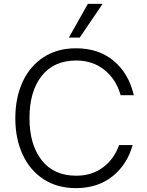

<svg xmlns="http://www.w3.org/2000/svg" viewBox="-20 -964 756 990"><path d="M59 -354Q59 -460 96.5 -541.5Q134 -623 204.5 -669Q275 -715 372 -715Q489 -715 566.5 -650Q644 -585 670 -473H602Q579 -555 518.5 -603.5Q458 -652 373 -652Q257 -652 194.5 -572Q132 -492 132 -355Q132 -219 194.5 -138.5Q257 -58 373 -58Q453 -58 510.5 -100.5Q568 -143 594 -216H664Q635 -114 559 -54Q483 6 372 6Q275 6 204.5 -40Q134 -86 96.5 -167.5Q59 -249 59 -354ZM335 -770 433 -944H509L391 -770Z"/></svg>

Font: Be Vietnam Light
Style: Regular
Weight: 300
Designer: Gabriel Lam
Foundry: TypeRant
Version: Version 4.000